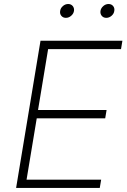

<svg xmlns="http://www.w3.org/2000/svg" viewBox="-20 -929 628 949"><path d="M59.6 0 180.2 -727.5H585L578.1 -686H217.8L168 -385.3H506.8L500 -344.2H161.6L111.3 -41H480L473.1 0ZM305.7 -840.8Q291.5 -840.8 283.2 -850.8Q274.9 -860.8 277.3 -875Q279.3 -889.2 291 -899.2Q302.7 -909.2 316.9 -909.2Q331.1 -909.2 339.4 -899.2Q347.7 -889.2 345.7 -875Q343.3 -860.8 331.5 -850.8Q319.8 -840.8 305.7 -840.8ZM505.4 -840.8Q491.2 -840.8 482.9 -850.8Q474.6 -860.8 476.6 -875Q479 -889.2 490.7 -899.2Q502.4 -909.2 516.6 -909.2Q530.8 -909.2 539.1 -899.2Q547.4 -889.2 544.9 -875Q543 -860.8 531.2 -850.8Q519.5 -840.8 505.4 -840.8Z"/></svg>

Font: Inter Extra Light
Style: Italic
Weight: 200
Italic angle: -9.39999°
Designer: Rasmus Andersson
Foundry: rsms
Version: Version 4.000;git-3c8e0fc